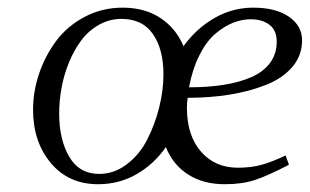

<svg xmlns="http://www.w3.org/2000/svg" viewBox="-20 -472 806 499"><path d="M65.9 -187Q65.9 -233.9 81.5 -280.3Q97.2 -326.7 125.7 -365.2Q154.3 -403.8 199.7 -428Q245.1 -452.1 298.8 -452.1Q356 -452.1 396.5 -425.5Q437 -398.9 457 -352.1Q490.2 -397.9 537.1 -425Q584 -452.1 638.2 -452.1Q696.8 -452.1 731 -428.5Q765.1 -404.8 765.1 -367.2Q765.1 -328.1 740 -298.3Q714.8 -268.6 671.6 -251.5Q628.4 -234.4 577.1 -226.1Q525.9 -217.8 467.8 -217.8Q465.8 -205.6 465.8 -191.9Q465.8 -120.1 502.2 -78.1Q538.6 -36.1 598.1 -36.1Q632.8 -36.1 660.6 -43.9Q688.5 -51.8 722.2 -67.9L731 -43.9Q676.8 -15.6 643.1 -4.4Q609.4 6.8 564 6.8Q508.3 6.8 468.8 -18.6Q429.2 -43.9 411.1 -89.8Q380.4 -45.4 335 -19.3Q289.6 6.8 234.9 6.8Q158.2 6.8 112.1 -48.3Q65.9 -103.5 65.9 -187ZM133.8 -176.8Q133.8 -109.4 159.9 -64.7Q186 -20 237.8 -20Q276.9 -20 309.8 -45.2Q342.8 -70.3 362.8 -109.6Q382.8 -148.9 393.8 -193.1Q404.8 -237.3 404.8 -278.8Q404.8 -344.2 377.4 -383.5Q350.1 -422.9 295.9 -422.9Q264.6 -422.9 237.5 -407.7Q210.4 -392.6 191.7 -367.7Q172.9 -342.8 159.7 -310.8Q146.5 -278.8 140.1 -244.6Q133.8 -210.4 133.8 -176.8ZM471.2 -245.1Q521 -245.1 561.3 -251.5Q601.6 -257.8 633.1 -271.5Q664.6 -285.2 681.9 -308.6Q699.2 -332 699.2 -363.8Q699.2 -393.1 680.4 -407.5Q661.6 -421.9 631.8 -421.9Q607.9 -421.9 584.5 -412.4Q561 -402.8 538.3 -383.1Q515.6 -363.3 497.8 -327.6Q480 -292 471.2 -245.1Z"/></svg>

Font: Dehuti Alt
Style: Italic
Weight: 400
Version: Version 1.2